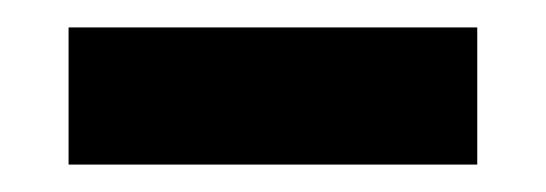

<svg xmlns="http://www.w3.org/2000/svg" viewBox="-20 -778 398 140"><path d="M30 -658V-758H328V-658Z"/></svg>

Font: Wolseley Sans SemiBold
Style: Regular
Weight: 600
Designer: Carrois Corporate & Edenspiekermann AG
Foundry: Carrois Corporate GbR & Edenspiekermann AG
Version: Version 4.202